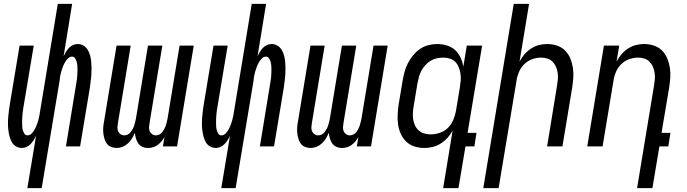

<svg xmlns="http://www.w3.org/2000/svg" viewBox="-20 -755 3540 990"><path d="M121 215 166 -55Q161 -44 154 -33Q147 -22 138 -12.5Q129 -3 117 2.5Q105 8 93 8Q76 8 62 -0.5Q48 -9 40.5 -23Q33 -37 29 -52.5Q25 -68 23 -84.5Q21 -101 21 -118Q21 -135 22.5 -151.5Q24 -168 26 -185Q28 -202 31 -219L81 -520H154L102 -209Q100 -198 98.5 -187.5Q97 -177 96 -166.5Q95 -156 94.5 -145.5Q94 -135 94 -125Q94 -115 94.5 -104.5Q95 -94 97.5 -84.5Q100 -75 105.5 -66Q111 -57 122 -57Q134 -57 143.5 -67Q153 -77 159 -88Q165 -99 169.5 -111Q174 -123 177.5 -135Q181 -147 183 -159Q185 -171 187 -183L278 -735H352L308 -465Q313 -476 319.5 -487Q326 -498 335 -507.5Q344 -517 356 -522.5Q368 -528 380 -528Q397 -528 411 -519.5Q425 -511 433 -497Q441 -483 445 -467.5Q449 -452 450.5 -435.5Q452 -419 452 -402Q452 -385 451 -368.5Q450 -352 447.5 -335Q445 -318 443 -301L393 0H320L371 -311Q373 -322 374.5 -332.5Q376 -343 377.5 -353.5Q379 -364 379 -374.5Q379 -385 379.5 -395Q380 -405 379 -415.5Q378 -426 375.5 -435.5Q373 -445 367.5 -454Q362 -463 351 -463Q339 -463 329.5 -453Q320 -443 314 -432Q308 -421 303.5 -409Q299 -397 295.5 -385Q292 -373 290 -361Q288 -349 287 -337L195 215Z M581 8Q566 8 552 2Q538 -4 530 -15.5Q522 -27 518 -41.5Q514 -56 512.5 -71Q511 -86 512.5 -101.5Q514 -117 517 -132L581 -520H654L588 -120Q586 -109 585.5 -98.5Q585 -88 589 -78.5Q593 -69 601.5 -63Q610 -57 621 -57Q630 -57 639 -61.5Q648 -66 654 -74Q660 -82 664.5 -90.5Q669 -99 672 -108Q675 -117 677 -126Q679 -135 681 -144L743 -520H817L751 -120Q749 -109 748.5 -98.5Q748 -88 752 -78.5Q756 -69 764.5 -63Q773 -57 783 -57Q793 -57 802 -61.5Q811 -66 817 -74Q823 -82 827.5 -90.5Q832 -99 835 -108Q838 -117 840 -126Q842 -135 844 -144L906 -520H979L893 0H820L828 -49Q822 -37 813 -26.5Q804 -16 793.5 -8Q783 0 770 4Q757 8 744 8Q728 8 714.5 2Q701 -4 693 -15.5Q685 -27 681 -41Q677 -55 675 -70Q669 -55 660.5 -41Q652 -27 639.5 -15.5Q627 -4 612 2Q597 8 581 8Z M1121 215 1166 -55Q1161 -44 1154 -33Q1147 -22 1138 -12.5Q1129 -3 1117 2.5Q1105 8 1093 8Q1076 8 1062 -0.5Q1048 -9 1040.5 -23Q1033 -37 1029 -52.5Q1025 -68 1023 -84.5Q1021 -101 1021 -118Q1021 -135 1022.5 -151.5Q1024 -168 1026 -185Q1028 -202 1031 -219L1081 -520H1154L1102 -209Q1100 -198 1098.5 -187.5Q1097 -177 1096 -166.5Q1095 -156 1094.5 -145.5Q1094 -135 1094 -125Q1094 -115 1094.5 -104.5Q1095 -94 1097.5 -84.5Q1100 -75 1105.5 -66Q1111 -57 1122 -57Q1134 -57 1143.5 -67Q1153 -77 1159 -88Q1165 -99 1169.5 -111Q1174 -123 1177.5 -135Q1181 -147 1183 -159Q1185 -171 1187 -183L1278 -735H1352L1308 -465Q1313 -476 1319.5 -487Q1326 -498 1335 -507.5Q1344 -517 1356 -522.5Q1368 -528 1380 -528Q1397 -528 1411 -519.5Q1425 -511 1433 -497Q1441 -483 1445 -467.5Q1449 -452 1450.5 -435.5Q1452 -419 1452 -402Q1452 -385 1451 -368.5Q1450 -352 1447.5 -335Q1445 -318 1443 -301L1393 0H1320L1371 -311Q1373 -322 1374.5 -332.5Q1376 -343 1377.5 -353.5Q1379 -364 1379 -374.5Q1379 -385 1379.5 -395Q1380 -405 1379 -415.5Q1378 -426 1375.5 -435.5Q1373 -445 1367.5 -454Q1362 -463 1351 -463Q1339 -463 1329.5 -453Q1320 -443 1314 -432Q1308 -421 1303.5 -409Q1299 -397 1295.5 -385Q1292 -373 1290 -361Q1288 -349 1287 -337L1195 215Z M1581 8Q1566 8 1552 2Q1538 -4 1530 -15.5Q1522 -27 1518 -41.5Q1514 -56 1512.5 -71Q1511 -86 1512.5 -101.5Q1514 -117 1517 -132L1581 -520H1654L1588 -120Q1586 -109 1585.5 -98.5Q1585 -88 1589 -78.5Q1593 -69 1601.5 -63Q1610 -57 1621 -57Q1630 -57 1639 -61.5Q1648 -66 1654 -74Q1660 -82 1664.5 -90.5Q1669 -99 1672 -108Q1675 -117 1677 -126Q1679 -135 1681 -144L1743 -520H1817L1751 -120Q1749 -109 1748.5 -98.5Q1748 -88 1752 -78.5Q1756 -69 1764.5 -63Q1773 -57 1783 -57Q1793 -57 1802 -61.5Q1811 -66 1817 -74Q1823 -82 1827.5 -90.5Q1832 -99 1835 -108Q1838 -117 1840 -126Q1842 -135 1844 -144L1906 -520H1979L1893 0H1820L1828 -49Q1822 -37 1813 -26.5Q1804 -16 1793.5 -8Q1783 0 1770 4Q1757 8 1744 8Q1728 8 1714.5 2Q1701 -4 1693 -15.5Q1685 -27 1681 -41Q1677 -55 1675 -70Q1669 -55 1660.5 -41Q1652 -27 1639.5 -15.5Q1627 -4 1612 2Q1597 8 1581 8Z M2200 -62Q2223 -62 2247.5 -70Q2272 -78 2289.5 -95.5Q2307 -113 2317 -136.5Q2327 -160 2331 -183L2351 -303Q2354 -321 2355.5 -339Q2357 -357 2354.5 -374Q2352 -391 2346 -407Q2340 -423 2328.5 -435Q2317 -447 2300.5 -452.5Q2284 -458 2266 -458Q2250 -458 2233 -454.5Q2216 -451 2201 -442Q2186 -433 2174 -420Q2162 -407 2153.5 -391.5Q2145 -376 2140.5 -360Q2136 -344 2133 -328L2113 -208Q2110 -191 2109 -173.5Q2108 -156 2110.5 -139.5Q2113 -123 2120 -108Q2127 -93 2139 -82.5Q2151 -72 2167 -67Q2183 -62 2200 -62ZM2265 215 2314 -83Q2304 -63 2288.5 -45.5Q2273 -28 2253.5 -15.5Q2234 -3 2211.5 2.5Q2189 8 2168 8Q2141 8 2116.5 0Q2092 -8 2074.5 -25Q2057 -42 2046.5 -65Q2036 -88 2032.5 -113.5Q2029 -139 2030.5 -166Q2032 -193 2036 -219L2056 -339Q2060 -362 2066 -384.5Q2072 -407 2083 -428.5Q2094 -450 2109.5 -469Q2125 -488 2145 -502Q2165 -516 2188 -522Q2211 -528 2234 -528Q2260 -528 2284.5 -520.5Q2309 -513 2326.5 -497Q2344 -481 2354.5 -458.5Q2365 -436 2369 -411L2387 -520H2466L2391 -70H2437L2426 0H2380L2344 215Z M2472 215 2629 -735H2708L2659 -438Q2670 -458 2684.5 -475Q2699 -492 2718 -504.5Q2737 -517 2758.5 -522.5Q2780 -528 2801 -528Q2827 -528 2851.5 -520Q2876 -512 2893.5 -494.5Q2911 -477 2920.5 -454Q2930 -431 2934 -405.5Q2938 -380 2936 -353.5Q2934 -327 2930 -301L2880 0H2801L2852 -312Q2855 -329 2856.5 -346Q2858 -363 2855.5 -379.5Q2853 -396 2846.5 -411Q2840 -426 2829 -437Q2818 -448 2802.5 -453Q2787 -458 2770 -458Q2747 -458 2723.5 -449.5Q2700 -441 2682.5 -423.5Q2665 -406 2655.5 -383Q2646 -360 2643 -337L2551 215Z M3265 215 3352 -312Q3355 -329 3356.5 -346Q3358 -363 3355.5 -379.5Q3353 -396 3346.5 -411Q3340 -426 3329 -437Q3318 -448 3302.5 -453Q3287 -458 3270 -458Q3247 -458 3223.5 -449.5Q3200 -441 3182.5 -423.5Q3165 -406 3155.5 -383Q3146 -360 3143 -337L3087 0H3008L3094 -520H3173L3159 -438Q3170 -458 3184.5 -475Q3199 -492 3218 -504.5Q3237 -517 3258.5 -522.5Q3280 -528 3301 -528Q3327 -528 3351.5 -520Q3376 -512 3393.5 -494.5Q3411 -477 3420.5 -454Q3430 -431 3434 -405.5Q3438 -380 3436 -353.5Q3434 -327 3430 -301L3391 -70H3437L3426 0H3380L3344 215Z"/></svg>

Font: Iosevka Oblique
Style: Regular
Weight: 400
Italic angle: -9°
Monospace: yes
Designer: Belleve Invis
Foundry: Belleve Invis
Version: Version 32.5.0; ttfautohint (v1.8.4)